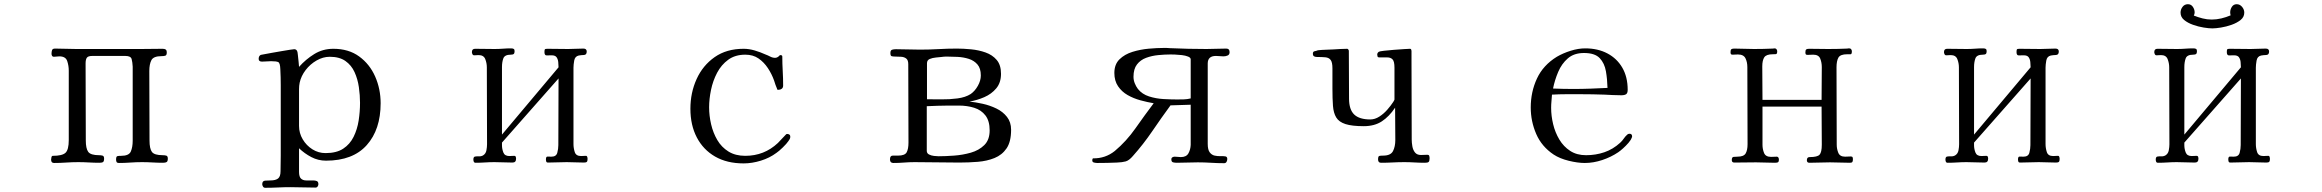

<svg xmlns="http://www.w3.org/2000/svg" viewBox="-20 -773 11040 913"><path d="M778 -19Q778 -6 772.5 -2.5Q767 1 755 1Q730 1 705 -0.5Q680 -2 655 -2Q627 -2 599.5 0Q572 2 545 2Q537 2 534.5 -2.5Q532 -7 532 -14Q532 -29 538 -30.5Q544 -32 556 -32Q593 -32 602 -52.5Q611 -73 611 -104V-456Q610 -477 606 -492Q602 -507 576 -507H419Q399 -507 393 -498.5Q387 -490 387 -471Q387 -380 387.5 -288.5Q388 -197 388 -105Q388 -67 399.5 -51Q411 -35 451 -35Q460 -35 467.5 -33Q475 -31 475 -19Q475 -6 470 -2.5Q465 1 453 1Q428 1 402.5 -0.5Q377 -2 352 -2Q323 -2 294.5 0Q266 2 237 2Q223 2 223 -14Q223 -17 224.5 -24.5Q226 -32 231 -32Q276 -32 291.5 -46.5Q307 -61 307 -107V-437Q307 -461 299.5 -483Q292 -505 262 -505Q255 -505 249 -504Q243 -503 236 -503Q230 -503 227.5 -507.5Q225 -512 225 -517Q225 -527 227.5 -534.5Q230 -542 242 -542Q267 -542 292.5 -541Q318 -540 343 -540H650Q676 -540 701.5 -540.5Q727 -541 753 -541Q763 -541 768 -537.5Q773 -534 773 -523Q773 -510 765.5 -508Q758 -506 748 -506Q710 -506 700 -487Q690 -468 690 -435Q690 -353 690.5 -270.5Q691 -188 691 -105Q691 -66 702.5 -50.5Q714 -35 754 -35Q763 -35 770.5 -33Q778 -31 778 -19Z M1692 -284Q1692 -320 1686.5 -358.5Q1681 -397 1666 -430Q1651 -463 1622.5 -483Q1594 -503 1548 -503Q1516 -503 1485.5 -485.5Q1455 -468 1433.5 -440Q1412 -412 1405 -380Q1402 -365 1402 -349Q1402 -333 1402 -317Q1402 -281 1402 -245.5Q1402 -210 1402 -174Q1402 -140 1419.5 -110.5Q1437 -81 1465.5 -63Q1494 -45 1528 -45Q1580 -45 1612 -66Q1644 -87 1661.5 -122.5Q1679 -158 1685.5 -200Q1692 -242 1692 -284ZM1790 -282Q1790 -157 1724 -83Q1658 -9 1530 -9Q1493 -9 1460.5 -26Q1428 -43 1402 -68V44Q1402 68 1411.5 76.5Q1421 85 1436 85Q1451 85 1469 85Q1479 85 1486.5 88Q1494 91 1494 103Q1494 108 1490.5 113.5Q1487 119 1480 119Q1450 119 1420.5 118Q1391 117 1361 117Q1331 117 1301 118.5Q1271 120 1241 120Q1234 120 1230.5 114Q1227 108 1227 103Q1227 87 1241 86Q1255 85 1266 85Q1290 85 1302 76Q1314 67 1314 41Q1314 22 1314.5 4Q1315 -14 1315 -33V-291Q1315 -329 1315 -367.5Q1315 -406 1313 -444Q1312 -473 1303.5 -477.5Q1295 -482 1269 -482Q1259 -482 1248 -481Q1237 -480 1226 -480Q1210 -480 1210 -493Q1210 -507 1220 -512Q1221 -512 1236 -515Q1251 -518 1274 -522Q1297 -526 1320 -530Q1343 -534 1359.5 -536.5Q1376 -539 1379 -539Q1389 -539 1393 -530Q1395 -527 1396.5 -511Q1398 -495 1400 -478Q1402 -461 1402 -455Q1434 -491 1474.5 -516Q1515 -541 1565 -541Q1638 -541 1688 -504.5Q1738 -468 1764 -409Q1790 -350 1790 -282Z M2774 -17Q2774 -7 2770.5 -3.5Q2767 0 2757 0Q2736 0 2715.5 -1Q2695 -2 2675 -2Q2653 -2 2630.5 -1Q2608 0 2586 0Q2579 0 2577.5 -5Q2576 -10 2576 -15Q2576 -29 2584 -28.5Q2592 -28 2602 -28Q2625 -28 2630 -46.5Q2635 -65 2635 -83L2636 -400L2367 -95V-82Q2367 -65 2373.5 -48Q2380 -31 2402 -31Q2408 -31 2413.5 -31.5Q2419 -32 2426 -32Q2431 -32 2432.5 -27.5Q2434 -23 2434 -18Q2434 0 2417 0Q2395 0 2374 -1Q2353 -2 2331 -2Q2309 -2 2286.5 -0.5Q2264 1 2242 1Q2235 1 2233 -4Q2231 -9 2231 -14Q2231 -27 2238.5 -28.5Q2246 -30 2257 -29.5Q2268 -29 2277 -34Q2290 -42 2293 -58Q2296 -74 2296 -87Q2296 -179 2295.5 -270.5Q2295 -362 2295 -453Q2295 -473 2287.5 -492Q2280 -511 2256 -511Q2250 -511 2245 -510.5Q2240 -510 2235 -510Q2229 -510 2226.5 -515.5Q2224 -521 2224 -525Q2224 -541 2239 -541Q2262 -541 2285.5 -540.5Q2309 -540 2332 -540Q2352 -540 2371.5 -541.5Q2391 -543 2410 -543Q2418 -543 2422.5 -540.5Q2427 -538 2427 -530Q2427 -520 2423 -516.5Q2419 -513 2409 -513Q2380 -513 2373.5 -495.5Q2367 -478 2367 -454V-133L2636 -453Q2636 -465 2634.5 -478.5Q2633 -492 2626.5 -501Q2620 -510 2603 -510Q2591 -510 2580 -509.5Q2569 -509 2569 -525Q2569 -534 2570.5 -537.5Q2572 -541 2582 -541Q2607 -541 2632 -540.5Q2657 -540 2682 -540Q2700 -540 2718 -541Q2736 -542 2754 -542Q2770 -542 2770 -528Q2770 -512 2756.5 -511.5Q2743 -511 2732 -509Q2714 -505 2710.5 -485Q2707 -465 2707 -451V-88Q2707 -69 2713 -50Q2719 -31 2743 -31Q2748 -31 2754 -31.5Q2760 -32 2766 -32Q2771 -32 2772.5 -27Q2774 -22 2774 -17Z M3738 -123Q3738 -117 3735.5 -112Q3733 -107 3729 -102Q3721 -90 3702.5 -72Q3684 -54 3672 -46Q3640 -22 3598 -9Q3556 4 3516 4Q3437 4 3380.5 -28.5Q3324 -61 3293.5 -119.5Q3263 -178 3263 -256Q3263 -332 3292.5 -397Q3322 -462 3378.5 -501.5Q3435 -541 3516 -541Q3542 -541 3569 -533Q3596 -525 3620 -514Q3631 -510 3642.5 -504Q3654 -498 3666 -498Q3671 -498 3676 -500.5Q3681 -503 3685 -507Q3687 -511 3691 -511Q3700 -511 3700 -504Q3700 -470 3702 -435.5Q3704 -401 3704 -366Q3704 -356 3697.5 -351Q3691 -346 3682 -346Q3674 -346 3675 -351Q3671 -360 3667.5 -370Q3664 -380 3661 -390Q3650 -421 3631.5 -449Q3613 -477 3587 -495Q3561 -513 3524 -513Q3476 -513 3443 -489Q3410 -465 3390 -427Q3370 -389 3361 -345.5Q3352 -302 3352 -263Q3352 -223 3361.5 -182Q3371 -141 3391 -107Q3411 -73 3444 -52.5Q3477 -32 3524 -32Q3614 -32 3679 -93Q3688 -102 3696.5 -111.5Q3705 -121 3715 -131Q3717 -133 3718.5 -134.5Q3720 -136 3724 -136Q3729 -136 3733.5 -133Q3738 -130 3738 -123Z M4686 -153Q4686 -198 4666 -224Q4646 -250 4612.5 -260.5Q4579 -271 4539 -271H4491Q4465 -271 4439 -270Q4413 -269 4387 -268V-56Q4387 -44 4397.5 -38.5Q4408 -33 4421.5 -31.5Q4435 -30 4443 -30Q4475 -30 4516.5 -33Q4558 -36 4596.5 -47Q4635 -58 4660.5 -83Q4686 -108 4686 -153ZM4644 -414Q4644 -448 4628 -466.5Q4612 -485 4587 -493Q4562 -501 4534 -502.5Q4506 -504 4481 -504Q4475 -504 4469 -503.5Q4463 -503 4456 -502Q4447 -501 4430.5 -499.5Q4414 -498 4401 -492.5Q4388 -487 4388 -472V-301Q4416 -301 4455.5 -300.5Q4495 -300 4533 -305Q4571 -310 4596 -326Q4616 -340 4630 -365Q4644 -390 4644 -414ZM4788 -156Q4788 -99 4766.5 -67.5Q4745 -36 4709 -21.5Q4673 -7 4629.5 -3.5Q4586 0 4542 0Q4489 0 4435.5 -1Q4382 -2 4329 -2Q4304 -2 4279 0Q4254 2 4228 2Q4212 2 4212 -15Q4212 -33 4225 -33Q4238 -33 4250 -33Q4283 -33 4291.5 -49Q4300 -65 4300 -95Q4300 -188 4299.5 -281Q4299 -374 4299 -468Q4299 -487 4289.5 -494.5Q4280 -502 4266 -503Q4252 -504 4238 -504Q4225 -504 4219.5 -506Q4214 -508 4214 -521Q4214 -534 4222 -536.5Q4230 -539 4240 -539Q4269 -539 4297.5 -538Q4326 -537 4355 -537Q4399 -537 4443 -539.5Q4487 -542 4530 -542Q4561 -542 4597.5 -538.5Q4634 -535 4666.5 -523.5Q4699 -512 4719.5 -488Q4740 -464 4740 -422Q4740 -380 4717.5 -353Q4695 -326 4660.5 -311Q4626 -296 4590 -290Q4619 -287 4653 -279.5Q4687 -272 4718 -257Q4749 -242 4768.5 -217Q4788 -192 4788 -156Z M5642 -491Q5642 -499 5629.5 -504Q5617 -509 5600 -511Q5583 -513 5568 -513.5Q5553 -514 5547 -514Q5519 -514 5488 -511Q5457 -508 5430 -498Q5403 -488 5386.5 -466.5Q5370 -445 5370 -408Q5370 -392 5376 -377Q5382 -362 5391 -350Q5411 -325 5444 -314.5Q5477 -304 5513 -302Q5549 -300 5578 -300Q5594 -300 5610 -300.5Q5626 -301 5642 -305ZM5827 -525Q5827 -513 5817.5 -509Q5808 -505 5798 -505Q5789 -505 5780 -506Q5771 -507 5762 -507Q5723 -507 5723 -471V-89Q5723 -61 5732.5 -48.5Q5742 -36 5756 -33Q5770 -30 5783.5 -30.5Q5797 -31 5806.5 -29.5Q5816 -28 5816 -17Q5816 -10 5812.5 -3.5Q5809 3 5801 3Q5770 3 5738.5 1Q5707 -1 5676 -1Q5651 -1 5626 0Q5601 1 5576 1Q5567 1 5558.5 -1Q5550 -3 5550 -15Q5550 -22 5555 -25Q5560 -28 5566 -28Q5574 -28 5581 -27Q5588 -26 5595 -26Q5621 -26 5631 -43.5Q5641 -61 5642 -84V-275L5546 -272Q5502 -212 5459.5 -149.5Q5417 -87 5367 -31Q5349 -10 5333 -5.5Q5317 -1 5291 0Q5268 1 5244.5 1.5Q5221 2 5198 2Q5191 2 5182.5 0Q5174 -2 5174 -10Q5174 -17 5177 -20Q5236 -19 5281 -55Q5336 -101 5379.5 -163Q5423 -225 5466 -282Q5436 -287 5403 -296Q5370 -305 5342 -321Q5314 -337 5296.5 -363Q5279 -389 5279 -426Q5279 -467 5303.5 -491Q5328 -515 5365.5 -526.5Q5403 -538 5442.5 -541.5Q5482 -545 5512 -545Q5520 -545 5527.5 -545Q5535 -545 5543 -544Q5587 -542 5630.5 -541Q5674 -540 5717 -540Q5740 -540 5763.5 -541Q5787 -542 5811 -542Q5827 -542 5827 -525Z M6778 -20Q6778 -7 6773.5 -3Q6769 1 6756 1Q6731 1 6706.5 -0.5Q6682 -2 6658 -2Q6630 -2 6602.5 -0.5Q6575 1 6547 1Q6533 1 6533 -15Q6533 -30 6539 -31.5Q6545 -33 6557 -33Q6593 -33 6604 -54.5Q6615 -76 6615 -107Q6615 -145 6614.5 -184Q6614 -223 6614 -261Q6586 -219 6551 -196Q6516 -173 6465 -173Q6409 -173 6378 -183Q6347 -193 6334 -214.5Q6321 -236 6318.5 -270Q6316 -304 6316 -352V-448Q6316 -477 6307.5 -488Q6299 -499 6282.5 -500.5Q6266 -502 6243 -502Q6235 -502 6229 -505Q6223 -508 6223 -518Q6223 -528 6231.5 -529.5Q6240 -531 6247 -534Q6266 -536 6284.5 -536.5Q6303 -537 6321 -538Q6338 -539 6354 -540Q6370 -541 6386 -541Q6389 -541 6391.5 -537.5Q6394 -534 6394 -531Q6394 -474 6394.5 -417.5Q6395 -361 6395 -304Q6395 -252 6419.5 -228.5Q6444 -205 6496 -205Q6518 -205 6539 -218.5Q6560 -232 6577 -251.5Q6594 -271 6605 -288Q6606 -290 6608.5 -294Q6611 -298 6611 -300V-451Q6611 -481 6602 -490.5Q6593 -500 6576.5 -500Q6560 -500 6538 -500Q6532 -500 6530.5 -504.5Q6529 -509 6529 -513Q6529 -522 6537 -527Q6540 -529 6560.5 -531.5Q6581 -534 6607.5 -536Q6634 -538 6656.5 -539.5Q6679 -541 6685 -541Q6689 -541 6690.5 -537.5Q6692 -534 6692 -531V-483Q6692 -389 6692.5 -296Q6693 -203 6693 -109Q6693 -95 6696 -77.5Q6699 -60 6708.5 -48Q6718 -36 6737 -36Q6745 -36 6752 -36.5Q6759 -37 6767 -37Q6775 -37 6776.5 -31.5Q6778 -26 6778 -20Z M7624 -355Q7623 -396 7616.5 -434Q7610 -472 7587 -496.5Q7564 -521 7512 -521Q7465 -521 7435.5 -495.5Q7406 -470 7389.5 -431Q7373 -392 7365 -352Q7389 -351 7413.5 -350.5Q7438 -350 7462 -350Q7503 -350 7543.5 -351.5Q7584 -353 7624 -355ZM7741 -124Q7741 -120 7739 -118Q7736 -108 7724 -94Q7712 -80 7698 -67.5Q7684 -55 7675 -49Q7641 -26 7599 -12Q7557 2 7516 2Q7482 2 7439.5 -8.5Q7397 -19 7368 -38Q7311 -76 7285 -136Q7259 -196 7259 -262Q7259 -336 7288.5 -399.5Q7318 -463 7383 -503Q7412 -520 7448.5 -531.5Q7485 -543 7518 -543Q7578 -543 7623.5 -519Q7669 -495 7694.5 -451Q7720 -407 7720 -346Q7720 -330 7712.5 -325Q7705 -320 7690 -320Q7670 -320 7649.5 -321Q7629 -322 7609 -323Q7581 -324 7553 -324.5Q7525 -325 7496 -325Q7462 -325 7428 -325Q7394 -325 7360 -323Q7359 -307 7357.5 -291.5Q7356 -276 7356 -260Q7356 -222 7365.5 -182.5Q7375 -143 7395 -109.5Q7415 -76 7446.5 -55.5Q7478 -35 7522 -35Q7568 -35 7609 -49Q7650 -63 7684 -94Q7694 -103 7701 -113.5Q7708 -124 7718 -133Q7722 -137 7729 -137Q7741 -137 7741 -124Z M8791 -16Q8791 -7 8788.5 -3Q8786 1 8777 1Q8753 1 8729.5 0Q8706 -1 8682 -1Q8657 -1 8633 0Q8609 1 8584 1Q8572 1 8572 -11Q8572 -26 8585 -26Q8622 -26 8632.5 -37.5Q8643 -49 8643 -85Q8643 -131 8642.5 -176Q8642 -221 8642 -266H8361V-85Q8361 -64 8368.5 -45.5Q8376 -27 8402 -27Q8409 -27 8415.5 -27.5Q8422 -28 8429 -28Q8434 -28 8436.5 -24Q8439 -20 8439 -15Q8439 -3 8434 -1Q8429 1 8419 1Q8397 1 8375 0Q8353 -1 8330 -1Q8305 -1 8279 -0.5Q8253 0 8227 0Q8215 0 8215 -12Q8215 -26 8223.5 -27Q8232 -28 8242 -28Q8272 -28 8281 -43.5Q8290 -59 8290 -87Q8290 -179 8289.5 -271Q8289 -363 8289 -454Q8289 -478 8280 -496Q8271 -514 8244 -514Q8238 -514 8231.5 -513.5Q8225 -513 8219 -513Q8212 -513 8210.5 -516.5Q8209 -520 8209 -525Q8209 -536 8213 -539Q8217 -542 8227 -542Q8250 -542 8274 -541Q8298 -540 8321 -540Q8343 -540 8365.5 -540.5Q8388 -541 8410 -542Q8412 -542 8414.5 -542.5Q8417 -543 8419 -543Q8425 -543 8428 -538.5Q8431 -534 8431 -529Q8431 -516 8424.5 -515.5Q8418 -515 8410 -515Q8379 -515 8369.5 -500.5Q8360 -486 8360 -457Q8360 -417 8360.5 -377.5Q8361 -338 8361 -298H8642Q8642 -337 8642.5 -376Q8643 -415 8643 -454Q8643 -476 8635.5 -494.5Q8628 -513 8602 -513Q8595 -513 8588.5 -512.5Q8582 -512 8575 -512Q8568 -512 8566.5 -515.5Q8565 -519 8565 -524Q8565 -535 8569 -538Q8573 -541 8583 -541Q8606 -541 8629 -540.5Q8652 -540 8674 -540Q8697 -540 8719.5 -540.5Q8742 -541 8764 -542Q8766 -543 8769 -543Q8772 -543 8774 -543Q8780 -543 8783 -538.5Q8786 -534 8786 -529Q8786 -515 8780 -515Q8774 -515 8764 -515Q8731 -515 8722 -499Q8713 -483 8713 -453Q8713 -362 8713.5 -269.5Q8714 -177 8714 -85Q8714 -65 8721.5 -46.5Q8729 -28 8754 -28Q8761 -28 8767.5 -28.5Q8774 -29 8781 -29Q8788 -29 8789.5 -25Q8791 -21 8791 -16Z M9774 -17Q9774 -7 9770.5 -3.5Q9767 0 9757 0Q9736 0 9715.5 -1Q9695 -2 9675 -2Q9653 -2 9630.5 -1Q9608 0 9586 0Q9579 0 9577.5 -5Q9576 -10 9576 -15Q9576 -29 9584 -28.5Q9592 -28 9602 -28Q9625 -28 9630 -46.5Q9635 -65 9635 -83L9636 -400L9367 -95V-82Q9367 -65 9373.5 -48Q9380 -31 9402 -31Q9408 -31 9413.5 -31.5Q9419 -32 9426 -32Q9431 -32 9432.5 -27.5Q9434 -23 9434 -18Q9434 0 9417 0Q9395 0 9374 -1Q9353 -2 9331 -2Q9309 -2 9286.5 -0.5Q9264 1 9242 1Q9235 1 9233 -4Q9231 -9 9231 -14Q9231 -27 9238.5 -28.5Q9246 -30 9257 -29.5Q9268 -29 9277 -34Q9290 -42 9293 -58Q9296 -74 9296 -87Q9296 -179 9295.5 -270.5Q9295 -362 9295 -453Q9295 -473 9287.5 -492Q9280 -511 9256 -511Q9250 -511 9245 -510.5Q9240 -510 9235 -510Q9229 -510 9226.5 -515.5Q9224 -521 9224 -525Q9224 -541 9239 -541Q9262 -541 9285.5 -540.5Q9309 -540 9332 -540Q9352 -540 9371.5 -541.5Q9391 -543 9410 -543Q9418 -543 9422.5 -540.5Q9427 -538 9427 -530Q9427 -520 9423 -516.5Q9419 -513 9409 -513Q9380 -513 9373.5 -495.5Q9367 -478 9367 -454V-133L9636 -453Q9636 -465 9634.5 -478.5Q9633 -492 9626.5 -501Q9620 -510 9603 -510Q9591 -510 9580 -509.5Q9569 -509 9569 -525Q9569 -534 9570.5 -537.5Q9572 -541 9582 -541Q9607 -541 9632 -540.5Q9657 -540 9682 -540Q9700 -540 9718 -541Q9736 -542 9754 -542Q9770 -542 9770 -528Q9770 -512 9756.5 -511.5Q9743 -511 9732 -509Q9714 -505 9710.5 -485Q9707 -465 9707 -451V-88Q9707 -69 9713 -50Q9719 -31 9743 -31Q9748 -31 9754 -31.5Q9760 -32 9766 -32Q9771 -32 9772.5 -27Q9774 -22 9774 -17Z M10774 -17Q10774 -7 10770.5 -3.5Q10767 0 10757 0Q10736 0 10715.5 -1Q10695 -2 10675 -2Q10653 -2 10630.5 -1Q10608 0 10586 0Q10579 0 10577.5 -5Q10576 -10 10576 -15Q10576 -29 10584 -28.5Q10592 -28 10602 -28Q10625 -28 10630 -46.5Q10635 -65 10635 -83L10636 -400L10367 -95V-82Q10367 -65 10373.5 -48Q10380 -31 10402 -31Q10408 -31 10413.5 -31.5Q10419 -32 10426 -32Q10431 -32 10432.5 -27.5Q10434 -23 10434 -18Q10434 0 10417 0Q10395 0 10374 -1Q10353 -2 10331 -2Q10309 -2 10286.5 -0.5Q10264 1 10242 1Q10235 1 10233 -4Q10231 -9 10231 -14Q10231 -27 10238.5 -28.5Q10246 -30 10257 -29.5Q10268 -29 10277 -34Q10290 -42 10293 -58Q10296 -74 10296 -87Q10296 -179 10295.5 -270.5Q10295 -362 10295 -453Q10295 -473 10287.5 -492Q10280 -511 10256 -511Q10250 -511 10245 -510.5Q10240 -510 10235 -510Q10229 -510 10226.5 -515.5Q10224 -521 10224 -525Q10224 -541 10239 -541Q10262 -541 10285.5 -540.5Q10309 -540 10332 -540Q10352 -540 10371.5 -541.5Q10391 -543 10410 -543Q10418 -543 10422.5 -540.5Q10427 -538 10427 -530Q10427 -520 10423 -516.5Q10419 -513 10409 -513Q10380 -513 10373.5 -495.5Q10367 -478 10367 -454V-133L10636 -453Q10636 -465 10634.5 -478.5Q10633 -492 10626.5 -501Q10620 -510 10603 -510Q10591 -510 10580 -509.5Q10569 -509 10569 -525Q10569 -534 10570.5 -537.5Q10572 -541 10582 -541Q10607 -541 10632 -540.5Q10657 -540 10682 -540Q10700 -540 10718 -541Q10736 -542 10754 -542Q10770 -542 10770 -528Q10770 -512 10756.5 -511.5Q10743 -511 10732 -509Q10714 -505 10710.5 -485Q10707 -465 10707 -451V-88Q10707 -69 10713 -50Q10719 -31 10743 -31Q10748 -31 10754 -31.5Q10760 -32 10766 -32Q10771 -32 10772.5 -27Q10774 -22 10774 -17ZM10652 -713Q10652 -692 10634.5 -678Q10617 -664 10591.5 -655Q10566 -646 10541 -642Q10516 -638 10500 -638Q10484 -638 10459 -642Q10434 -646 10408.5 -655Q10383 -664 10366 -678Q10349 -692 10349 -713Q10349 -728 10358.5 -740.5Q10368 -753 10384 -753Q10399 -753 10407.5 -740.5Q10416 -728 10416 -714Q10416 -710 10415 -706.5Q10414 -703 10412 -699Q10432 -691 10453.5 -685.5Q10475 -680 10497 -680Q10520 -680 10543 -685.5Q10566 -691 10587 -700Q10586 -704 10585.5 -707.5Q10585 -711 10585 -714Q10585 -728 10593 -740.5Q10601 -753 10616 -753Q10631 -753 10641.5 -740.5Q10652 -728 10652 -713Z"/></svg>

Font: Kaisei Tokumin
Style: Regular
Weight: 400
Designer: Font-Kai, 金井和夫
Foundry: KAZUO KANAI
Version: Version 5.003